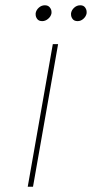

<svg xmlns="http://www.w3.org/2000/svg" viewBox="-20 -707 348 727"><path d="M140 -627Q127 -627 121 -635Q115 -643 115 -652Q115 -654 115 -657Q117 -669 127 -678Q137 -687 150 -687Q162 -687 168.5 -679Q175 -671 175 -662Q175 -660 175 -657Q173 -645 162.5 -636Q152 -627 140 -627ZM274 -627Q261 -627 255 -635Q249 -643 249 -652Q249 -654 249 -657Q251 -669 261 -678Q271 -687 284 -687Q296 -687 302 -679Q308 -671 308 -662Q308 -660 308 -657Q306 -645 296 -636Q286 -627 274 -627ZM200 -540 105 0H85L180 -540Z"/></svg>

Font: Fz Poppins Thin
Style: Italic
Weight: 100
Italic angle: -10°
Designer: Ninad Kale (Devanagari), Jonny Pinhorn (Latin)
Foundry: Indian Type Foundry
Version: Vit hóa bi Vntype.Com & FontZin.Com